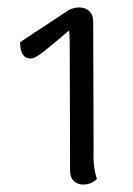

<svg xmlns="http://www.w3.org/2000/svg" viewBox="-20 -726 357 515"><path d="M168 -267 167 -612Q167 -634 165 -644Q125 -610 99.5 -589.5Q74 -569 62 -569Q34 -569 34 -613Q34 -613 110 -663L166 -700Q180 -706 192 -706Q209 -706 219.5 -696Q230 -686 230 -668L231 -324Q229 -278 240 -246Q225 -231 203 -231Q188 -231 178 -240.5Q168 -250 168 -267Z"/></svg>

Font: Arima Madurai
Style: Regular
Weight: 400
Designer: Joana Correia and Natanael Gama
Foundry: NDISCOVER
Version: Version 1.020